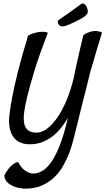

<svg xmlns="http://www.w3.org/2000/svg" viewBox="-20 -913 612 1115"><path d="M153.3 -75.2Q87.9 -75.2 58.1 -117.2Q28.3 -159.2 33.2 -230.5Q37.1 -274.4 49.8 -342.8Q60.5 -401.4 82.5 -490.2Q104.5 -579.1 142.6 -705.1Q154.3 -712.9 166.5 -717.3Q178.7 -721.7 188.5 -723.6Q199.2 -726.6 210.9 -727.5Q219.7 -728.5 229.5 -728.5Q237.3 -728.5 245.1 -727.1Q252.9 -725.6 257.8 -721.7Q208 -593.8 180.2 -502.9Q152.3 -412.1 138.7 -353.5Q122.1 -285.2 118.2 -241.2Q115.2 -187.5 134.3 -165Q153.3 -142.6 191.4 -142.6Q221.7 -142.6 252.9 -165.5Q284.2 -188.5 313.5 -231Q342.8 -273.4 367.7 -333.5Q392.6 -393.6 410.2 -468.8Q418 -510.7 427.7 -552.7Q435.5 -588.9 445.3 -630.4Q455.1 -671.9 463.9 -708Q472.7 -715.8 482.9 -720.2Q493.2 -724.6 502 -727.5Q512.7 -731.4 523.4 -732.4Q533.2 -733.4 543 -732.4Q550.8 -731.4 559.1 -729.5Q567.4 -727.5 572.3 -722.7Q555.7 -670.9 543.5 -628.9Q531.2 -586.9 522.5 -556.6Q511.7 -521.5 503.9 -494.1Q496.1 -464.8 485.4 -418Q474.6 -377 459 -314.5Q443.4 -252 420.9 -160.2Q415 -136.7 406.2 -101.6Q397.5 -66.4 383.3 -28.3Q369.1 9.8 348.1 47.4Q327.1 85 296.4 115.2Q265.6 145.5 223.6 164.1Q181.6 182.6 126 182.6Q93.8 181.6 68.4 172.9Q45.9 165 26.9 149.9Q7.8 134.8 4.9 106.4Q9.8 95.7 15.6 86.9Q21.5 78.1 27.3 70.3Q34.2 61.5 41 53.7Q47.9 46.9 55.7 41Q62.5 36.1 70.3 32.2Q78.1 28.3 85.9 28.3Q89.8 37.1 97.7 48.8Q105.5 60.5 117.2 70.8Q128.9 81.1 143.6 87.9Q158.2 94.7 175.8 94.7Q199.2 94.7 225.6 79.6Q252 64.5 277.8 27.8Q303.7 -8.8 328.1 -71.3Q352.5 -133.8 374 -228.5Q361.3 -206.1 341.8 -179.7Q322.3 -153.3 295.4 -129.9Q268.6 -106.4 232.9 -90.8Q197.3 -75.2 153.3 -75.2ZM451.2 -889.6Q460 -896.5 470.7 -888.7Q481.4 -880.9 486.3 -865.2Q493.2 -844.7 487.3 -834.5Q481.4 -824.2 469.7 -816.4Q463.9 -811.5 447.8 -802.7Q431.6 -793.9 412.6 -784.7Q393.6 -775.4 375 -768.1Q356.4 -760.7 346.7 -759.8Q335.9 -758.8 330.1 -762.2Q324.2 -765.6 320.8 -770.5Q317.4 -775.4 316.4 -781.7Q315.4 -788.1 315.4 -793Q391.6 -845.7 421.9 -868.2Q439.5 -880.9 451.2 -889.6Z"/></svg>

Font: Satisfy
Style: Regular
Weight: 400
Designer: Font Diner, Inc
Foundry: Font Diner, Inc
Version: Version 1.000